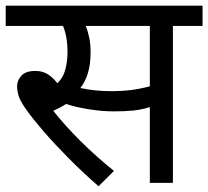

<svg xmlns="http://www.w3.org/2000/svg" viewBox="-20 -642 731 674"><path d="M587 -551V0H506V-266Q477 -257 448 -254Q419 -251 380 -251Q338 -251 291.5 -258.5Q245 -266 212 -277Q192 -264 167 -253Q208 -201 263.5 -146Q319 -91 380 -42L326 12Q270 -37 220.5 -87Q171 -137 133 -181Q95 -225 73 -256Q51 -287 45.5 -305Q40 -323 40 -340Q40 -359 55 -376Q70 -393 104 -393Q129 -393 147.5 -381.5Q166 -370 181 -350Q202 -369 209.5 -398.5Q217 -428 217 -458Q217 -488 212.5 -512Q208 -536 201 -551H0V-622H691V-551ZM369 -322Q408 -322 440 -326Q472 -330 506 -339V-551H281Q288 -534 293 -511Q298 -488 298 -458Q298 -416 288.5 -385Q279 -354 262 -333Q314 -322 369 -322Z"/></svg>

Font: Noto Sans
Style: Regular
Weight: 400
Designer: Monotype Design Team
Foundry: Monotype Imaging Inc.
Version: Version 2.007